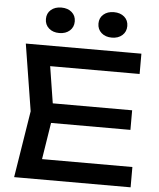

<svg xmlns="http://www.w3.org/2000/svg" viewBox="-62 -1021 891 1074"><g transform="rotate(5 383.0 -484.0)"><path d="M683 -320H159V-430H683ZM193 -40 130 -114H712V0H58L118 -375L58 -750H707V-636H130L193 -710L246 -375ZM158 -897Q158 -929 180.5 -948.5Q203 -968 239 -968Q275 -968 297.5 -948.5Q320 -929 320 -897Q320 -865 297.5 -845Q275 -825 239 -825Q203 -825 180.5 -845Q158 -865 158 -897ZM453 -897Q453 -929 475.5 -948.5Q498 -968 534 -968Q570 -968 592.5 -948.5Q615 -929 615 -897Q615 -865 592.5 -845Q570 -825 534 -825Q498 -825 475.5 -845Q453 -865 453 -897Z"/></g></svg>

Font: Unbounded Variable
Style: Regular
Weight: 400
Designer: Luke Prowse, Jean-Baptiste Morizot, Fátima Lázaro, Florian Runge
Foundry: NaN
Version: Version 1.600;FEAKit 1.0